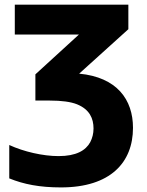

<svg xmlns="http://www.w3.org/2000/svg" viewBox="-20 -569 633 829"><path d="M43.9 -548.8V-419.9H320.8L132.8 -248V-134.8H194.8C246.1 -134.8 285.6 -129.4 312.5 -118.7C366.7 -96.7 383.8 -57.6 383.8 -14.2C383.8 7.3 378.9 26.9 369.6 44.9C350.1 80.6 309.1 105 232.9 105C165 105 82.5 85.9 20 57.1V201.2C82.5 226.6 150.9 240.2 243.2 240.2C457 240.2 554.2 132.3 554.2 -17.1C554.2 -138.7 485.4 -235.4 321.8 -251L534.2 -442.9V-548.8Z"/></svg>

Font: Noto Reveo Sans
Style: Regular
Weight: 800
Designer: Monotype Design Team
Foundry: Monotype Imaging Inc.
Version: Version 2.007